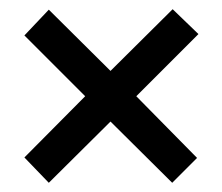

<svg xmlns="http://www.w3.org/2000/svg" viewBox="-20 -562 483 417"><path d="M355 -542 411 -488 276 -353 408 -219 354 -165 220 -298 86 -165 33 -220 165 -353 33 -485 86 -541 220 -408Z"/></svg>

Font: Noto Sans Khmer UI ExtraCondensed Medium
Style: Regular
Weight: 500
Width: 2
Designer: Danh Hong and the Monotype Design Team
Foundry: Monotype Imaging Inc.
Version: Version 2.002; ttfautohint (v1.8.4.7-5d5b)